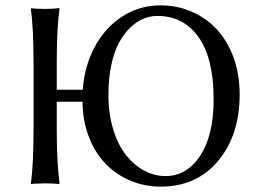

<svg xmlns="http://www.w3.org/2000/svg" viewBox="-20 -678 945 710"><path d="M104 -444.8Q104 -573.7 94.2 -645L96.2 -647.9Q112.8 -645 147 -645Q162.6 -645 175.5 -645.8Q188.5 -646.5 193.8 -647.5L199.2 -647.9L200.2 -645Q189.9 -575.2 189.9 -444.8V-346.2H286.1Q292.5 -435.1 331.1 -506.1Q369.6 -577.1 433.1 -617.7Q496.6 -658.2 573.2 -658.2Q635.7 -658.2 689.7 -634.5Q743.7 -610.8 782.7 -568.4Q821.8 -525.9 844 -464.1Q866.2 -402.3 866.2 -329.1Q866.2 -177.7 786.4 -82.8Q706.5 12.2 574.2 12.2Q515.1 12.2 462.6 -9.8Q410.2 -31.7 371.1 -71.8Q332 -111.8 308.8 -171.4Q285.6 -231 285.2 -301.8H189.9V-200.2Q189.9 -75.2 200.2 0L198.2 2.9Q181.2 0 147 0Q131.3 0 118.2 1Q105.5 1 100.6 2L95.2 2.9L94.2 0Q104 -67.9 104 -200.2ZM562 -619.1Q536.1 -619.1 511 -609.1Q485.8 -599.1 462.2 -576.4Q438.5 -553.7 420.4 -520.8Q402.3 -487.8 391.6 -437.7Q380.9 -387.7 380.9 -327.1Q380.9 -257.3 398.7 -199.5Q416.5 -141.6 446 -104.5Q475.6 -67.4 513.2 -47.1Q550.8 -26.9 591.8 -26.9Q670.9 -26.9 720.5 -102.5Q770 -178.2 770 -310.1Q770 -461.9 714.4 -540.5Q658.7 -619.1 562 -619.1Z"/></svg>

Font: Linux Biolinum
Style: Regular
Weight: 400
Designer: Philipp H. Poll
Foundry: Philipp H. Poll
Version: Version 0.6.4